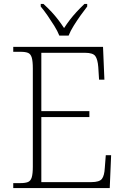

<svg xmlns="http://www.w3.org/2000/svg" viewBox="-20 -951 633 971"><path d="M47 0V-25H84Q108 -25 121.5 -30.5Q135 -36 140.5 -54Q146 -72 146 -108V-605Q146 -642 140.5 -660Q135 -678 122 -683.5Q109 -689 84 -689H47V-714H501L508 -548H481L477 -612Q474 -651 462 -667.5Q450 -684 410 -684H189V-389H432V-359H189V-30H442Q483 -30 495.5 -46.5Q508 -63 510 -102L515 -166H542L535 0ZM280 -771Q271 -794 254.5 -820.5Q238 -847 220 -873Q202 -899 186 -918V-931H200Q224 -909 241.5 -890Q259 -871 274 -851.5Q289 -832 304 -809Q319 -832 334 -851.5Q349 -871 366.5 -890Q384 -909 407 -931H421V-918Q406 -899 387.5 -873Q369 -847 352.5 -820.5Q336 -794 327 -771Z"/></svg>

Font: Noto Serif Gujarati ExtraLight
Style: Regular
Weight: 250
Version: Version 2.102